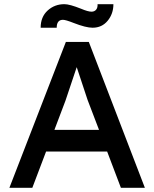

<svg xmlns="http://www.w3.org/2000/svg" viewBox="-20 -901 740 921"><path d="M25 0 296 -700H406L675 0H560L494 -174H201L135 0ZM175 -768Q175 -820 208.5 -850.5Q242 -881 289 -881Q314 -881 369 -859Q402 -845 419 -845Q433 -845 441 -854.5Q449 -864 448 -881H524Q524 -835 496.5 -801.5Q469 -768 424 -768Q392 -768 333 -791Q295 -806 282 -806Q252 -806 252 -768ZM241 -278H455L400 -422L348 -579Q301 -437 294 -418Z"/></svg>

Font: Easer Grotesk
Style: Regular
Weight: 400
Designer: Boardeaser, Bonnie Shaver-Troup, Thomas Jockin
Foundry: Lexend
Version: Version 1.008;Glyphs 3.1.2 (3151)